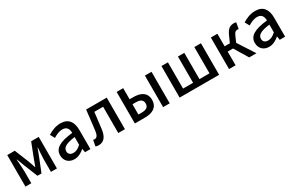

<svg xmlns="http://www.w3.org/2000/svg" viewBox="143 -1726 4407 2900"><g transform="rotate(-30 2346.0 -275.5)"><path d="M87 0H189V-214C189 -266 180 -360 176 -419H181C196 -375 216 -324 233 -281L326 -51H396L488 -281C504 -324 524 -374 540 -419H544C540 -360 532 -266 532 -214V0H636V-550H504L412 -314C397 -269 380 -226 365 -184H360C346 -226 330 -269 314 -314L218 -550H87Z M938 13C1004 13 1063 -20 1113 -63H1116L1126 0H1220V-331C1220 -477 1157 -564 1020 -564C932 -564 855 -528 798 -492L841 -414C888 -444 942 -470 1000 -470C1081 -470 1104 -414 1105 -350C876 -325 776 -264 776 -146C776 -49 843 13 938 13ZM973 -78C924 -78 887 -100 887 -154C887 -216 942 -257 1105 -277V-142C1060 -101 1021 -78 973 -78Z M1361 13C1450 13 1502 -50 1518 -172C1531 -267 1542 -364 1553 -458H1706V0H1822V-550H1463C1449 -434 1436 -318 1422 -203C1413 -128 1388 -97 1352 -97C1342 -97 1334 -99 1326 -101L1306 4C1323 10 1339 13 1361 13Z M1995 0H2175C2306 0 2399 -52 2399 -180C2399 -305 2306 -356 2175 -356H2109V-550H1995ZM2109 -90V-269H2166C2248 -269 2288 -241 2288 -180C2288 -118 2248 -90 2166 -90ZM2488 0H2603V-550H2488Z M2776 0H3465V-550H3350V-92H3175V-550H3064V-92H2889V-550H2776Z M3929 -289 3970 -384C3996 -444 4018 -453 4047 -453C4055 -453 4059 -452 4066 -450L4085 -557C4075 -561 4062 -564 4049 -564C3983 -564 3938 -542 3895 -447L3843 -331H3752V-550H3638V0H3752V-239H3845L3990 0H4116Z M4334 13C4400 13 4459 -20 4509 -63H4512L4522 0H4616V-331C4616 -477 4553 -564 4416 -564C4328 -564 4251 -528 4194 -492L4237 -414C4284 -444 4338 -470 4396 -470C4477 -470 4500 -414 4501 -350C4272 -325 4172 -264 4172 -146C4172 -49 4239 13 4334 13ZM4369 -78C4320 -78 4283 -100 4283 -154C4283 -216 4338 -257 4501 -277V-142C4456 -101 4417 -78 4369 -78Z"/></g></svg>

Font: Noto Sans T Chinese Medium
Style: Regular
Weight: 500
Designer: Ryoko NISHIZUKA (kana & ideographs); Paul D. Hunt (Latin, Greek & Cyrillic); Wenlong ZHANG (bopomofo); Sandoll Communica
Foundry: Adobe Systems Incorporated
Version: Version 1.000;PS 1;hotconv 1.0.78;makeotf.lib2.5.61930